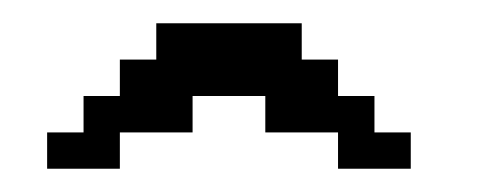

<svg xmlns="http://www.w3.org/2000/svg" viewBox="-20 -645 431 165"><path d="M20.5 -500V-531.2H51.8V-562.5H83V-593.8H114.3V-625H239.3V-593.8H270.5V-562.5H301.8V-531.2H333V-500H270.5V-531.2H208V-562.5H145.5V-531.2H83V-500Z"/></svg>

Font: Terminal Grotesque
Style: Regular
Weight: 400
Designer: Raphaël Bastide
Foundry: http://raphaelbastide.com
Version: Version 1.0